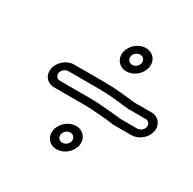

<svg xmlns="http://www.w3.org/2000/svg" viewBox="-167 -857 1123 1116"><g transform="rotate(30 394.5 -299.0)"><path d="M325.6 -3C329.6 -23.2 348.8 -39 369.3 -39C389.9 -39 405.1 -20.4 401 0C397 20.2 377.8 36 357.3 36C335.6 36 321.4 18.2 325.6 -3ZM275.6 -3C265.8 46.2 298.2 86 347.3 86C394.8 86 441.4 48.2 451 0C460.8 -49.2 427.3 -89 379.3 -89C331.8 -89 285.2 -51.2 275.6 -3ZM450.4 -598C454.4 -618.2 473.5 -634 494.1 -634C515.8 -634 530 -616.2 525.8 -595C521.8 -574.8 502.6 -559 482.1 -559C461.5 -559 446.3 -577.6 450.4 -598ZM400.4 -598C390.6 -548.8 424.1 -509 472.1 -509C519.6 -509 566.2 -546.8 575.8 -595C585.6 -644.2 553.2 -684 504.1 -684C456.6 -684 410 -646.2 400.4 -598ZM165.7 -269C145.2 -269 132 -285.5 136 -305.5C140 -325.5 159.8 -342 180.3 -342H384.3C456.4 -342 523.8 -333.2 589.6 -326.2C596.1 -325.1 601.2 -325.4 606.8 -326H708.1C727.9 -326 741.6 -308.7 737.7 -289C733.8 -269.7 713.9 -253 693.5 -253H592.5C569.2 -253 556.6 -256.5 527.7 -258.9C476.7 -262.9 427.5 -269 369.7 -269ZM155.7 -219H359.7C413.7 -219 461.7 -213.1 513.7 -209.1C534.5 -207.3 551.2 -201.3 583.3 -203H683.5C730.9 -203 778.1 -241.1 787.7 -289C797.2 -336.4 766 -376 718.1 -376H615.1C611.5 -376 607.9 -375.6 605.5 -375.9C539 -382.7 472.5 -392 394.3 -392H190.3C142.5 -392 95.6 -353.5 86 -305.5C76.4 -257.5 108 -219 155.7 -219Z"/></g></svg>

Font: Smoothie
Style: OutlineIt
Weight: 400
Foundry: Cannot Into Space Fonts
Version: Version 0.8